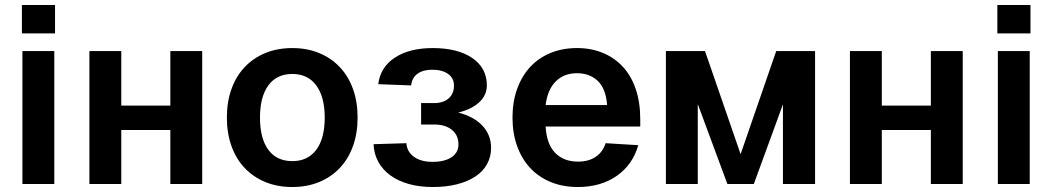

<svg xmlns="http://www.w3.org/2000/svg" viewBox="-20 -739 4226 771"><path d="M70 0V-534H198V0ZM68 -605V-719H201V-605Z M339 0V-534H467V-315H664V-534H792V0H664V-217H467V0Z M1154 12Q1094 12 1045.5 -8Q997 -28 962.5 -64.5Q928 -101 909.5 -152.5Q891 -204 891 -267Q891 -330 909.5 -381.5Q928 -433 962.5 -469.5Q997 -506 1045.5 -526Q1094 -546 1154 -546Q1213 -546 1261.5 -526Q1310 -506 1344.5 -469.5Q1379 -433 1397.5 -381.5Q1416 -330 1416 -267Q1416 -204 1397.5 -152.5Q1379 -101 1344.5 -64.5Q1310 -28 1261.5 -8Q1213 12 1154 12ZM1154 -92Q1216 -92 1250 -137.5Q1284 -183 1284 -267Q1284 -350 1250 -396Q1216 -442 1154 -442Q1091 -442 1057.5 -396Q1024 -350 1024 -267Q1024 -183 1057.5 -137.5Q1091 -92 1154 -92Z M1718 12Q1665 12 1622 0Q1579 -12 1548 -34.5Q1517 -57 1499.5 -88.5Q1482 -120 1480 -160L1612 -164Q1614 -130 1642 -109.5Q1670 -89 1717 -89Q1765 -89 1793 -107.5Q1821 -126 1821 -159Q1821 -197 1793.5 -218.5Q1766 -240 1719 -239H1671V-325H1719Q1758 -324 1780.5 -343Q1803 -362 1803 -395Q1803 -425 1779.5 -442Q1756 -459 1716 -459Q1678 -459 1656 -442.5Q1634 -426 1631 -396L1499 -401Q1507 -469 1565.5 -507.5Q1624 -546 1718 -546Q1818 -546 1876.5 -506Q1935 -466 1935 -396Q1935 -357 1904.5 -328.5Q1874 -300 1820 -287Q1883 -271 1917.5 -234Q1952 -197 1952 -145Q1952 -109 1935.5 -79.5Q1919 -50 1888.5 -30Q1858 -10 1815 1Q1772 12 1718 12Z M2300 12Q2240 12 2191.5 -8Q2143 -28 2109 -64.5Q2075 -101 2056.5 -152.5Q2038 -204 2038 -267Q2038 -330 2056.5 -381.5Q2075 -433 2108.5 -469.5Q2142 -506 2190 -526Q2238 -546 2297 -546Q2354 -546 2401 -526.5Q2448 -507 2481.5 -470.5Q2515 -434 2533 -381Q2551 -328 2551 -260V-231H2171Q2175 -160 2209.5 -125Q2244 -90 2301 -90Q2344 -90 2372.5 -109.5Q2401 -129 2412 -164L2543 -156Q2521 -78 2457 -33Q2393 12 2300 12ZM2418 -317Q2413 -383 2380.5 -414Q2348 -445 2297 -445Q2245 -445 2212 -412.5Q2179 -380 2171 -317Z M2654 0V-534H2811L2954 -120L3097 -534H3253V0H3124V-320L3007 0H2901L2782 -321V0Z M3393 0V-534H3521V-315H3718V-534H3846V0H3718V-217H3521V0Z M3987 0V-534H4115V0ZM3985 -605V-719H4118V-605Z"/></svg>

Font: Geist SemBd
Style: Regular
Weight: 400
Designer: Basement.studio, Andrés Briganti, Mateo Zaragoza
Foundry: Basement.studio, Vercel, Andrés Briganti, Guido Ferreyra, Mateo Zaragoza
Version: Version 1.401